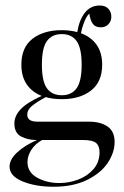

<svg xmlns="http://www.w3.org/2000/svg" viewBox="-20 -538 458 709"><path d="M403.2 -13.7Q403.2 25 378.2 62.9Q353.2 100.8 302 126.2Q250.8 151.6 177.4 151.6Q111.3 151.6 63.3 131.9Q15.3 112.1 15.3 77.4Q15.3 50 44.4 23.8Q73.4 -2.4 116.9 -21H113.7Q83.1 -21 58.1 -33.9Q33.1 -46.8 33.1 -82.3Q33.1 -109.7 56 -134.3Q79 -158.9 133.9 -183.9Q98.4 -197.6 78.6 -226.6Q58.9 -255.6 58.9 -299.2Q58.9 -362.9 100 -394.8Q141.1 -426.6 208.1 -426.6Q238.7 -426.6 265.3 -419.4Q272.6 -464.5 293.5 -491.1Q314.5 -517.7 348.4 -517.7Q368.5 -517.7 379.8 -506Q391.1 -494.4 391.1 -475.8Q391.1 -459.7 380.2 -448.4Q369.4 -437.1 352.4 -437.1Q332.3 -437.1 323 -449.6Q313.7 -462.1 309.7 -487.9Q297.6 -476.6 287.9 -448.4Q282.3 -433.1 279 -415.3Q316.1 -401.6 336.7 -372.6Q357.3 -343.5 357.3 -299.2Q357.3 -235.5 316.1 -203.6Q275 -171.8 208.1 -171.8Q174.2 -171.8 147.6 -179.8L148.4 -179Q115.3 -161.3 98 -146.8Q80.6 -132.3 80.6 -115.3Q80.6 -101.6 89.9 -95.2Q99.2 -88.7 119.4 -88.7H308.9Q350.8 -88.7 377 -71Q403.2 -53.2 403.2 -13.7ZM134.7 -299.2Q134.7 -237.9 153.2 -212.1Q171.8 -186.3 208.1 -186.3Q244.4 -186.3 262.9 -212.1Q281.5 -237.9 281.5 -299.2Q281.5 -360.5 262.9 -386.3Q244.4 -412.1 208.1 -412.1Q171.8 -412.1 153.2 -386.3Q134.7 -360.5 134.7 -299.2ZM347.6 24.2Q347.6 0.8 334.7 -10.1Q321.8 -21 286.3 -21H135.5Q110.5 -7.3 96 14.9Q81.5 37.1 81.5 60.5Q81.5 98.4 117.3 118.1Q153.2 137.9 199.2 137.9Q234.7 137.9 269 125Q303.2 112.1 325.4 86.3Q347.6 60.5 347.6 24.2Z"/></svg>

Font: Playfair Display
Style: Regular
Weight: 400
Designer: Claus Eggers Sørensen
Foundry: Claus Eggers Sørensen
Version: Version 1.005; ttfautohint (v1.2) -l 10 -r 42 -G 200 -x 21 -